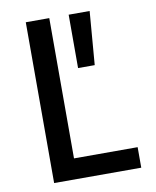

<svg xmlns="http://www.w3.org/2000/svg" viewBox="-80 -767 672 829"><g transform="rotate(-10 255.5 -352.5)"><path d="M90 0V-705H193V-90H472V0ZM278 -471V-705H370L351 -471Z"/></g></svg>

Font: Nunito Sans 7pt Condensed SemiBold
Style: Regular
Weight: 600
Width: 3
Designer: Vernon Adams
Foundry: Vernon Adams
Version: Version 3.101;gftools[0.9.27]